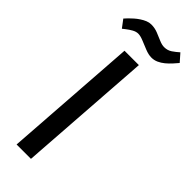

<svg xmlns="http://www.w3.org/2000/svg" viewBox="-258 -800 824 824"><g transform="rotate(45 154.0 -388.5)"><path d="M28.7 -670.8 2.2 -706Q7.6 -712.5 16 -721Q24.4 -729.5 34.5 -738.4Q44.7 -747.4 56.5 -755.2Q68.4 -763.1 80.5 -768.1Q92.7 -773.2 105.7 -773.2Q126.7 -773.2 145.5 -765.7Q164.4 -758.2 181.7 -750.6Q199 -743.1 213 -743.1Q233 -743.1 248.7 -753.8Q264.3 -764.5 277.9 -776.8L308.2 -742.3Q299.2 -731.5 288.2 -719.4Q277.1 -707.3 264.1 -696.5Q251.1 -685.8 236.5 -679.2Q222 -672.7 206 -672.7Q188 -672.7 166.9 -681.2Q145.8 -689.7 126.3 -697.7Q106.7 -705.7 93.7 -705.7Q80.7 -705.7 67 -697.9Q53.2 -690.1 42.7 -681.7Q32.2 -673.3 28.7 -670.8ZM60.5 0 103.5 -612H190.7L147.7 0Z"/></g></svg>

Font: Ancizar Sans Thin
Style: Italic
Weight: 100
Italic angle: -4°
Designer: Cesar Puertas, Viviana Monsalve, Julian Moncada, Julian Prieto, Jose Castro, Mariel Hernandez, Felipe Aragon, Sara Alarc
Version: Version 8.100